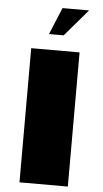

<svg xmlns="http://www.w3.org/2000/svg" viewBox="-61 -948 526 985"><g transform="rotate(5 202.5 -455.0)"><path d="M220.2 -909.7H356.9L238.3 -771H162.6ZM78.1 -690.9H327.1V0H78.1Z"/></g></svg>

Font: Limelight
Style: Regular
Weight: 400
Designer: Nicole Fally with help from Eben Sorkin
Foundry: Nicole Fally with help from Eben Sorkin
Version: Version 1.002